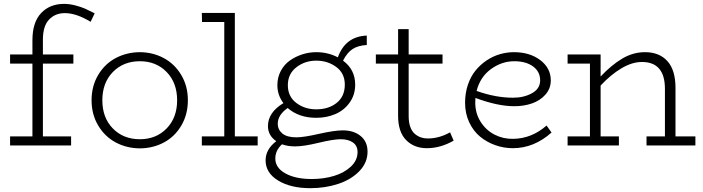

<svg xmlns="http://www.w3.org/2000/svg" viewBox="-20 -753 3637 994"><path d="M315.9 -685.1Q265.6 -685.1 233.9 -651.6Q202.1 -618.2 202.1 -547.9V-471.2H359.9V-423.8H202.1V-46.9H348.1V0H32.2V-46.9H147.9V-423.8H32.2V-471.2H147.9V-544.9Q147.9 -637.7 192.9 -685.3Q237.8 -732.9 312 -732.9Q339.8 -732.9 370.4 -724.9Q400.9 -716.8 420.7 -708Q440.4 -699.2 470.2 -684.1L449.2 -640.1Q375 -685.1 315.9 -685.1Z M704.1 15.1Q635.7 14.6 579.1 -15.6Q522.5 -45.9 488.3 -103.3Q454.1 -160.6 454.1 -233.9Q454.1 -307.6 488.3 -365Q522.5 -422.4 579.1 -452.4Q635.7 -482.4 704.1 -482.9Q771.5 -482.4 827.6 -452.4Q883.8 -422.4 918.2 -365Q952.6 -307.6 952.6 -233.9Q952.6 -160.6 918.9 -103.3Q885.3 -45.9 828.9 -15.6Q772.5 14.6 704.1 15.1ZM704.1 -32.2Q788.6 -32.2 842.8 -88.1Q897 -144 897 -233.9Q897 -324.2 842.8 -380.1Q788.6 -436 704.1 -436Q618.7 -436 564.2 -380.1Q509.8 -324.2 509.8 -233.9Q509.8 -143.6 564.2 -87.9Q618.7 -32.2 704.1 -32.2Z M1195.8 -46.9H1314V0H1024.9V-46.9H1141.1V-639.2H1025.9L1024.9 -686H1195.8Z M1754.9 -78.1Q1811.5 -78.1 1847.2 -48.8Q1882.8 -19.5 1882.8 32.2Q1882.8 89.4 1840.1 133.3Q1797.4 177.2 1730.5 199.2Q1663.6 221.2 1585.9 221.2Q1484.9 221.2 1419.9 181.6Q1355 142.1 1355 77.1Q1355 20 1410.2 -22Q1367.2 -51.8 1367.2 -100.1Q1367.2 -170.9 1447.3 -219.2Q1416 -260.3 1416 -312Q1416 -352.5 1433.8 -386Q1451.7 -419.4 1481 -439.9Q1510.3 -460.4 1545.4 -471.7Q1580.6 -482.9 1617.2 -482.9Q1678.2 -482.9 1729 -456.1Q1768.1 -564.5 1878.9 -568.8V-520Q1834 -517.6 1805.7 -499.3Q1777.3 -481 1755.9 -439Q1818.8 -393.1 1818.8 -314.9Q1818.8 -261.7 1790 -221.7Q1761.2 -181.6 1716.1 -162.4Q1670.9 -143.1 1617.2 -143.1Q1527.3 -143.1 1469.2 -193.8Q1418 -157.7 1418 -112.8Q1418 -81.5 1441.9 -61.8Q1465.8 -42 1514.2 -42Q1552.2 -42 1631.8 -60.1Q1711.4 -78.1 1754.9 -78.1ZM1617.2 -439Q1558.6 -439 1514.4 -404.8Q1470.2 -370.6 1470.2 -312Q1470.2 -253.4 1513.9 -220.2Q1557.6 -187 1617.2 -187Q1681.6 -187 1723.4 -220.7Q1765.1 -254.4 1765.1 -314.9Q1765.1 -373.5 1720.9 -406.2Q1676.8 -439 1617.2 -439ZM1594.2 173.8Q1655.8 173.8 1709.2 157.7Q1762.7 141.6 1796.9 109.1Q1831.1 76.7 1831.1 34.2Q1831.1 1.5 1807.1 -15.4Q1783.2 -32.2 1743.2 -32.2Q1706.1 -32.2 1629.2 -13.7Q1552.2 4.9 1507.8 4.9Q1469.7 4.9 1439.9 -5.9Q1405.3 25.4 1405.3 67.9Q1405.3 115.7 1457.5 144.8Q1509.8 173.8 1594.2 173.8Z M2310.1 -67.9 2328.6 -24.9Q2260.3 14.2 2189.9 14.2Q2124 14.2 2082.5 -27.8Q2041 -69.8 2041 -153.8V-423.8H1925.8V-471.2H2041V-602.1H2095.7V-471.2H2271V-423.8H2095.7V-151.9Q2095.7 -119.1 2104.2 -95.7Q2112.8 -72.3 2127.7 -59.8Q2142.6 -47.4 2158.9 -41.7Q2175.3 -36.1 2194.8 -36.1Q2253.4 -36.1 2310.1 -67.9Z M2809.6 -103 2835.4 -66.9Q2744.1 14.2 2635.3 14.2Q2587.9 14.2 2543.9 -1.5Q2500 -17.1 2465.1 -45.9Q2430.2 -74.7 2408.9 -120.4Q2387.7 -166 2387.7 -221.2Q2387.7 -271 2402.3 -314.2Q2417 -357.4 2441.9 -387.9Q2466.8 -418.5 2499.3 -440.2Q2531.7 -461.9 2567.9 -472.4Q2604 -482.9 2640.6 -482.9Q2722.7 -482.9 2777.1 -441.7Q2831.5 -400.4 2831.5 -336.9Q2831.5 -294.4 2803.7 -263.2Q2775.9 -231.9 2733.9 -217.5Q2691.9 -203.1 2642.6 -203.1Q2555.7 -203.1 2441.4 -246.1Q2440.4 -238.3 2440.4 -222.2Q2440.4 -166 2468.5 -122.1Q2496.6 -78.1 2541 -55.7Q2585.4 -33.2 2636.2 -34.2Q2731.9 -35.2 2809.6 -103ZM2642.6 -436Q2577.6 -436 2521.7 -395.3Q2465.8 -354.5 2447.3 -282.2Q2546.4 -247.1 2635.3 -247.1Q2692.4 -247.1 2734.4 -270.5Q2776.4 -293.9 2776.4 -336.9Q2776.4 -382.3 2739.5 -409.2Q2702.6 -436 2642.6 -436Z M3477.1 -46.9H3580.1V0H3327.1V-46.9H3422.4V-293Q3422.4 -432.1 3303.2 -432.1Q3252.4 -432.1 3197.3 -399.4Q3142.1 -366.7 3089.4 -310.1V-46.9H3184.1V0H2918.5V-46.9H3034.2V-423.8H2918.5V-471.2H3089.4V-356.9Q3146 -417 3201.9 -450Q3257.8 -482.9 3319.3 -482.9Q3393.6 -482.9 3435.3 -436.5Q3477.1 -390.1 3477.1 -297.9Z"/></svg>

Font: BioRhyme Light
Style: Regular
Weight: 300
Designer: Aoife Mooney
Foundry: Aoife Mooney Type
Version: Version 1.500;PS 001.500;hotconv 1.0.88;makeotf.lib2.5.64775